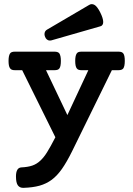

<svg xmlns="http://www.w3.org/2000/svg" viewBox="-20 -699 640 921"><path d="M406.7 -674.8Q413.1 -679.2 420.4 -679.2Q426.8 -679.2 433.6 -675.3Q446.3 -668 460.9 -639.2Q475.1 -610.8 475.1 -593.3Q475.1 -585 471.4 -579.6Q467.8 -574.2 461.4 -572.8L226.6 -505.4Q224.1 -504.4 219.2 -504.4Q211.4 -504.4 205.1 -509.5Q198.7 -514.6 195.8 -523.4Q193.4 -529.8 193.4 -535.2Q193.4 -542 196.5 -547.9Q199.7 -553.7 206.1 -557.1ZM547.9 -451.2Q557.1 -451.2 563 -449Q568.8 -446.8 572.3 -441.4Q578.6 -431.6 578.6 -406.7Q578.6 -380.9 571.3 -370.6Q564.9 -362.3 547.9 -362.3H516.6L325.7 26.9Q299.8 79.1 277.1 111.3Q254.4 143.6 228.5 163.1Q202.1 182.6 169.7 191.7Q137.2 200.7 92.3 202.1Q75.2 202.6 65.9 190.4Q56.6 178.2 56.6 147Q56.6 127 63 115.7Q69.3 105 82 104Q113.8 102.5 135 95.2Q156.2 87.9 173.3 71.8Q189.9 56.6 205.8 31.2Q221.7 5.9 245.6 -40.5L86.4 -362.3H51.8Q42.5 -362.3 36.9 -364.5Q31.2 -366.7 27.8 -372.1Q21 -381.8 21 -406.7Q21 -431.2 27.8 -441.9Q31.2 -447.3 37.1 -449.2Q43 -451.2 51.8 -451.2H241.2Q258.3 -451.2 264.6 -442.9Q272 -432.1 272 -406.7Q272 -380.9 265.1 -371.1Q261.7 -366.2 255.9 -364.3Q250 -362.3 241.2 -362.3H200.7L303.2 -147L403.8 -362.3H371.6Q362.8 -362.3 357.2 -364.3Q351.6 -366.2 348.1 -371.1Q340.8 -380.9 340.8 -406.7Q340.8 -431.2 347.7 -441.9Q351.1 -447.3 356.7 -449.2Q362.3 -451.2 371.6 -451.2Z"/></svg>

Font: Courier Prime SemiBold
Style: Regular
Weight: 600
Designer: Alan Dague-Greene
Foundry: Quote-Unquote Apps
Version: Version 1.202